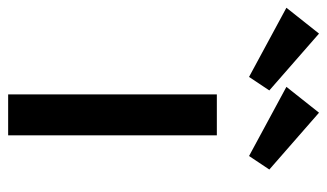

<svg xmlns="http://www.w3.org/2000/svg" viewBox="-286 -632 822 483"><g transform="rotate(90 125.5 -391.0)"><path d="M122 0V-525H225V0ZM277 -606 103 -700 168 -782 311 -657ZM78 -606 -96 -700 -31 -782 112 -657Z"/></g></svg>

Font: Lexend Exa
Style: Regular
Weight: 400
Designer: Bonnie Shaver-Troup, Thomas Jockin
Foundry: Lexend
Version: Version 1.007